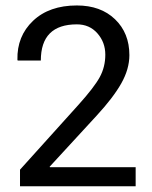

<svg xmlns="http://www.w3.org/2000/svg" viewBox="-20 -668 547 689"><path d="M466.8 -67.9V0.5H51.8V-59.1L261.7 -292Q317.9 -354.5 337.9 -391.1Q357.9 -427.7 357.9 -471.9Q357.9 -516.1 329.6 -548.3Q301.3 -580.6 255.9 -580.6Q126.5 -580.6 126.5 -450.7H43.5L42.5 -453.6Q40.5 -538.1 98.6 -593.3Q156.7 -648.4 255.9 -648.4Q341.3 -648.4 392.8 -598.9Q444.3 -549.3 444.3 -470.2Q444.3 -420.4 415.3 -368.9Q386.2 -317.4 326.7 -252.9L158.2 -69.8L159.2 -67.9Z"/></svg>

Font: Yantramanav
Style: Regular
Weight: 400
Version: Version 1.000;PS 1.0;hotconv 1.0.72;makeotf.lib2.5.5900; ttf